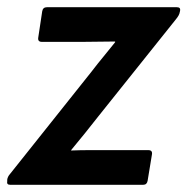

<svg xmlns="http://www.w3.org/2000/svg" viewBox="-29 -512 520 532"><path d="M-1 0Q-11 0 -9 -10V-14Q-8 -22 -2 -29L225 -314Q241 -335 258 -355.5Q275 -376 290 -395V-397Q268 -397 245.5 -396.5Q223 -396 201 -396H87Q75 -396 77 -408L88 -481Q90 -492 101 -492H461Q472 -492 470 -482L469 -478Q468 -470 458 -458L243 -189Q225 -166 206.5 -143Q188 -120 168 -96V-95Q194 -96 215.5 -96Q237 -96 261 -96H382Q394 -96 392 -84L380 -11Q378 0 368 0Z"/></svg>

Font: Sofia Sans Semi Condensed
Style: Bold Italic
Weight: 700
Italic angle: -9°
Version: Version 4.100